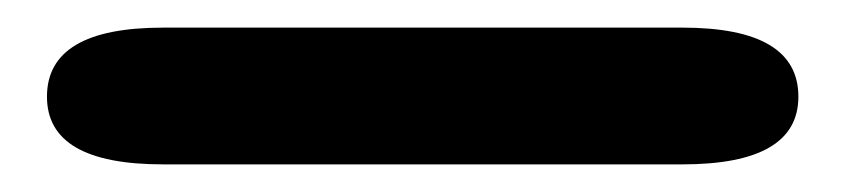

<svg xmlns="http://www.w3.org/2000/svg" viewBox="-20 44 612 139"><path d="M98 163Q14 163 14 114Q14 64 98 64H474Q558 64 558 114Q558 163 474 163Z"/></svg>

Font: Resource Han Rounded KR Heavy
Style: Regular
Weight: 900
Designer: Cyano Hao (round all glyphs); Ryoko NISHIZUKA 西塚涼子 (kana, bopomofo & ideographs); Paul D. Hunt (Latin, Greek & Cyrillic)
Foundry: Cyano Hao
Version: 0.990